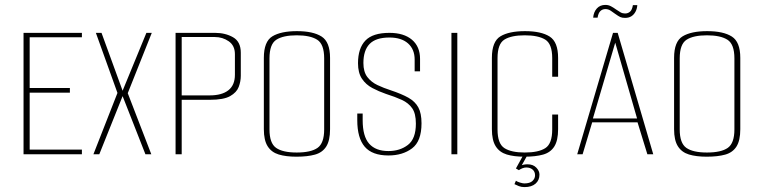

<svg xmlns="http://www.w3.org/2000/svg" viewBox="-20 -629 3104 783"><path d="M76 0V-495H314V-477H101V-270H265V-251H101V-19H314V0Z M361 0 459 -250 371 -495H394L480 -259L577 -495H599L501 -249L597 0H573L480 -237L385 0Z M696 0V-495H857Q899 -495 930.5 -477Q962 -459 962 -414V-320Q962 -297 953.5 -274.5Q945 -252 918.5 -237Q892 -222 836 -222H721V0ZM721 -240H835Q885 -240 911.5 -261Q938 -282 938 -324V-408Q938 -443 913 -460.5Q888 -478 856 -478H721Z M1189 10Q1146 10 1116.5 1Q1087 -8 1071.5 -32.5Q1056 -57 1056 -102V-393Q1056 -460 1091 -481Q1126 -502 1191 -502Q1257 -502 1291.5 -480Q1326 -458 1326 -393V-102Q1326 -56 1310.5 -31.5Q1295 -7 1264.5 1.5Q1234 10 1189 10ZM1190 -7Q1248 -7 1275 -26Q1302 -45 1302 -101V-391Q1302 -449 1273.5 -467Q1245 -485 1190 -485Q1135 -485 1107 -467Q1079 -449 1079 -391V-101Q1079 -45 1106 -26Q1133 -7 1190 -7Z M1564 5Q1498 5 1467.5 -30.5Q1437 -66 1437 -139V-166H1459V-139Q1459 -73 1485.5 -43Q1512 -13 1564 -13Q1611 -13 1643.5 -38Q1676 -63 1676 -125Q1676 -166 1661 -187.5Q1646 -209 1619 -221.5Q1592 -234 1554 -246Q1525 -256 1498.5 -270Q1472 -284 1456 -308Q1440 -332 1440 -371Q1440 -432 1470 -463.5Q1500 -495 1568 -495Q1627 -495 1660 -467Q1693 -439 1693 -389V-338H1671V-386Q1671 -428 1644 -452Q1617 -476 1568 -476Q1513 -476 1487.5 -450Q1462 -424 1462 -372Q1462 -336 1478 -315Q1494 -294 1519.5 -282Q1545 -270 1573 -261Q1618 -246 1645.5 -230.5Q1673 -215 1686 -191Q1699 -167 1699 -126Q1699 -53 1660.5 -24Q1622 5 1564 5Z M1821 0V-495H1845V0Z M2119 10Q2076 10 2046.5 1Q2017 -8 2001.5 -32.5Q1986 -57 1986 -102V-393Q1986 -460 2021 -481Q2056 -502 2121 -502Q2187 -502 2221.5 -480Q2256 -458 2256 -393V-316H2232V-392Q2232 -450 2203.5 -467.5Q2175 -485 2120 -485Q2065 -485 2037 -467.5Q2009 -450 2009 -392V-101Q2009 -43 2037 -25Q2065 -7 2120 -7Q2176 -7 2204 -25Q2232 -43 2232 -101V-162H2256V-102Q2256 -56 2240.5 -31.5Q2225 -7 2194.5 1.5Q2164 10 2119 10ZM2119 134Q2106 134 2096 130Q2086 126 2078 122L2084 108Q2089 112 2100.5 115.5Q2112 119 2118 119Q2141 119 2151.5 109Q2162 99 2162 86Q2162 71 2152 62.5Q2142 54 2126 54Q2119 54 2111 57Q2103 60 2096 65L2084 58L2116 0H2133L2105 50L2100 49Q2107 44 2115.5 42.5Q2124 41 2131 41Q2154 41 2167 54.5Q2180 68 2180 83Q2180 106 2164 120Q2148 134 2119 134Z M2334 0 2480 -495H2499L2644 0H2620L2580 -130H2395L2356 0ZM2398 -146H2578L2489 -455ZM2529 -556Q2517 -556 2509.5 -559.5Q2502 -563 2488 -573Q2481 -578 2471 -585Q2461 -592 2449 -592Q2437 -592 2428.5 -584Q2420 -576 2417 -557H2399Q2401 -580 2414 -594.5Q2427 -609 2449 -609Q2461 -609 2471.5 -603.5Q2482 -598 2493 -590Q2503 -583 2511 -578.5Q2519 -574 2529 -574Q2541 -574 2549.5 -581.5Q2558 -589 2561 -608H2579Q2578 -593 2571.5 -581Q2565 -569 2554.5 -562.5Q2544 -556 2529 -556Z M2862 10Q2819 10 2789.5 1Q2760 -8 2744.5 -32.5Q2729 -57 2729 -102V-393Q2729 -460 2764 -481Q2799 -502 2864 -502Q2930 -502 2964.5 -480Q2999 -458 2999 -393V-102Q2999 -56 2983.5 -31.5Q2968 -7 2937.5 1.5Q2907 10 2862 10ZM2863 -7Q2921 -7 2948 -26Q2975 -45 2975 -101V-391Q2975 -449 2946.5 -467Q2918 -485 2863 -485Q2808 -485 2780 -467Q2752 -449 2752 -391V-101Q2752 -45 2779 -26Q2806 -7 2863 -7Z"/></svg>

Font: Alumni Sans SC Thin
Style: Regular
Weight: 100
Designer: Robert E. Leuschke
Foundry: Robert E. Leuschke
Version: Version 1.018